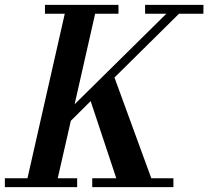

<svg xmlns="http://www.w3.org/2000/svg" viewBox="-61 -770 857 790"><path d="M-41 -36.5H52L205.5 -713.5H124V-750H426.5V-713.5H330.5L246 -341L623.5 -713.5H536V-750H776V-713.5H675.5L410 -451L561.5 -36.5H652.5V0H318.5V-36.5H417.5L312 -354L230.5 -273L176.5 -36.5H256.5V0H-41Z"/></svg>

Font: Bodoni* 06pt Medium
Style: Italic
Weight: 500
Italic angle: -13°
Version: Version 2.3